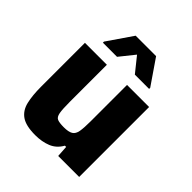

<svg xmlns="http://www.w3.org/2000/svg" viewBox="-199 -851 990 990"><g transform="rotate(45 295.5 -356.5)"><path d="M217 8Q149 8 116 -15Q83 -38 72.5 -82.5Q62 -127 62 -191V-510H222V-240Q222 -186 226.5 -161.5Q231 -137 246 -131Q261 -125 293 -125Q327 -125 343.5 -135Q360 -145 364.5 -171Q369 -197 369 -244V-510H530V0H377L373 -62H364Q342 -23 304 -7.5Q266 8 217 8ZM127 -576V-584L221 -721H370L464 -584V-576H360L295 -657L230 -576Z"/></g></svg>

Font: Saira
Style: Bold
Weight: 700
Designer: Hector Gatti with collaboration of the Omnibus-Type team
Foundry: Omnibus-Type
Version: Version 1.100; ttfautohint (v1.8.3)